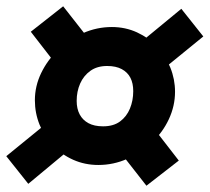

<svg xmlns="http://www.w3.org/2000/svg" viewBox="-43 -679 667 611"><path d="M47 -94 -23 -182 112 -292 189 -212ZM55 -578 158 -659 256 -534 148 -458ZM285 -277Q318 -277 339 -292.5Q360 -308 370.5 -333.5Q381 -359 381 -389Q381 -414 372 -431.5Q363 -449 344.5 -459Q326 -469 298 -469Q266 -469 244.5 -453.5Q223 -438 212 -413Q201 -388 201 -358Q201 -333 210.5 -315Q220 -297 238.5 -287Q257 -277 285 -277ZM270 -154Q227 -154 190 -170.5Q153 -187 125.5 -216Q98 -245 83 -282Q68 -319 68 -360Q68 -405 88 -446.5Q108 -488 142.5 -521Q177 -554 221 -573.5Q265 -593 313 -593Q356 -593 393 -576Q430 -559 457 -530Q484 -501 499 -464Q514 -427 514 -387Q514 -342 494.5 -300Q475 -258 440.5 -225.5Q406 -193 362 -173.5Q318 -154 270 -154ZM423 -88 326 -212 433 -288 526 -168ZM604 -563 469 -453 392 -534 534 -651Z"/></svg>

Font: Roboto Serif 20pt ExtraBold
Style: Italic
Weight: 800
Italic angle: -10°
Version: Version 1.007